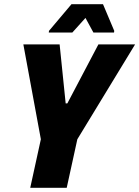

<svg xmlns="http://www.w3.org/2000/svg" viewBox="-20 -901 668 921"><path d="M125 0 176 -233 92 -688H266L295 -405H303L452 -688H628L351 -233L300 0ZM214 -745 215 -753 323 -881H474L528 -753L527 -745H428L390 -815L327 -745Z"/></svg>

Font: Saira SemiCondensed ExtraBold
Style: Italic
Weight: 800
Width: 4
Italic angle: -12°
Designer: Hector Gatti with collaboration of the Omnibus-Type team
Foundry: Omnibus-Type
Version: Version 1.101